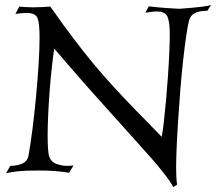

<svg xmlns="http://www.w3.org/2000/svg" viewBox="-20 -700 884 786"><path d="M689 66Q682 49 647 4.5Q612 -40 548 -110Q490 -175 447.5 -222Q405 -269 373 -305Q341 -341 314 -371.5Q287 -402 260.5 -433Q234 -464 202 -501Q198 -475 193 -431.5Q188 -388 184 -337.5Q180 -287 177.5 -236Q175 -185 175 -144Q175 -116 176.5 -93.5Q178 -71 181 -60Q189 -37 211 -29Q233 -21 255 -21Q263 -21 269.5 -21.5Q276 -22 281 -23L263 7Q229 2 202 0Q175 -2 135 -2Q86 -2 55.5 1Q25 4 5 9L22 -21Q50 -21 71.5 -30.5Q93 -40 97 -65Q105 -109 113 -172Q121 -235 127.5 -304Q134 -373 138 -437Q142 -501 142 -547Q142 -603 134 -625Q126 -647 89 -647Q79 -647 68 -646Q57 -645 43 -643L59 -673Q70 -672 84.5 -671Q99 -670 115 -670Q134 -670 152.5 -671Q171 -672 186 -673Q238 -599 281.5 -541.5Q325 -484 365.5 -435.5Q406 -387 447.5 -342Q489 -297 536.5 -248Q584 -199 642 -140Q646 -160 650.5 -199Q655 -238 659.5 -287Q664 -336 667.5 -387Q671 -438 673 -484Q675 -530 675 -561Q675 -611 665.5 -632Q656 -653 621 -653Q611 -653 600 -651.5Q589 -650 575 -648L589 -674Q595 -673 626 -670Q657 -667 714 -664Q827 -672 844 -680L829 -656Q765 -656 755 -619Q749 -599 742.5 -554.5Q736 -510 729.5 -451.5Q723 -393 718 -329Q713 -265 709 -203.5Q705 -142 703 -92.5Q701 -43 701 -14Q701 8 702 25.5Q703 43 705 56Z"/></svg>

Font: Luxurious Roman
Style: Regular
Weight: 400
Designer: Robert E. Leuschke
Foundry: Robert E. Leuschke
Version: Version 1.010; ttfautohint (v1.8.3)